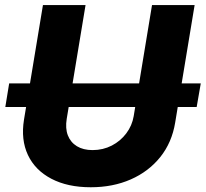

<svg xmlns="http://www.w3.org/2000/svg" viewBox="-20 -748 832 777"><path d="M792.5 -410.6 775.9 -314.9H1.5L17.1 -410.6ZM347.2 9.8Q253.4 9.8 187.7 -24.7Q122.1 -59.1 93 -120.8Q64 -182.6 77.1 -263.7L153.8 -727.5H326.2L250 -267.1Q243.7 -228.5 254.6 -200.2Q265.6 -171.9 291.3 -156.2Q316.9 -140.6 354.5 -140.6Q397 -140.6 432.4 -158.9Q467.8 -177.2 491.2 -208.5Q514.6 -239.7 521 -277.8L595.2 -727.5H767.6L689 -252.4Q675.8 -171.4 628.7 -112.5Q581.5 -53.7 509.3 -22Q437 9.8 347.2 9.8Z"/></svg>

Font: Inter 16pt ExtraBold
Style: Italic
Weight: 800
Italic angle: -9.3988°
Version: Version 4.001;git-66647c0bb